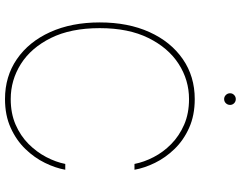

<svg xmlns="http://www.w3.org/2000/svg" viewBox="-116 -822 949 756"><g transform="rotate(90 358.0 -444.5)"><path d="M370.6 9.8Q281.2 9.8 213.1 -37.1Q145 -84 106.9 -168Q68.8 -252 68.8 -363.3Q68.8 -475.1 106.9 -559.1Q145 -643.1 213.1 -690.2Q281.2 -737.3 370.6 -737.3Q434.6 -737.3 483.6 -715.3Q532.7 -693.4 567.1 -657.7Q601.6 -622.1 621.8 -580.6Q642.1 -539.1 648.9 -500H626Q618.7 -537.6 599.1 -575.4Q579.6 -613.3 547.6 -644.8Q515.6 -676.3 471.4 -695.6Q427.2 -714.8 370.6 -714.8Q295.9 -714.8 232.4 -674.1Q168.9 -633.3 130.1 -554.9Q91.3 -476.6 91.3 -363.3Q91.3 -249 130.1 -170.9Q168.9 -92.8 232.4 -52.7Q295.9 -12.7 370.6 -12.7Q427.2 -12.7 471.4 -32Q515.6 -51.3 547.4 -83Q579.1 -114.7 598.9 -152.6Q618.7 -190.4 626 -227.5H648.9Q642.1 -189 621.8 -147.5Q601.6 -106 567.1 -70.3Q532.7 -34.7 483.6 -12.5Q434.6 9.8 370.6 9.8ZM370.6 -853Q361.3 -853 354.5 -859.9Q347.7 -866.7 347.7 -876.5Q347.7 -885.7 354.5 -892.3Q361.3 -898.9 370.6 -898.9Q380.4 -898.9 387 -892.3Q393.6 -885.7 393.6 -876.5Q393.6 -866.7 387 -859.9Q380.4 -853 370.6 -853Z"/></g></svg>

Font: Inter 16pt Thin
Style: Regular
Weight: 250
Version: Version 4.001;git-66647c0bb